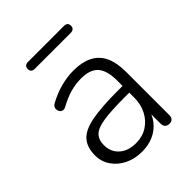

<svg xmlns="http://www.w3.org/2000/svg" viewBox="-193 -788 909 909"><g transform="rotate(-45 261.0 -333.5)"><path d="M230 8Q181 8 142.5 -11Q104 -30 81.5 -63Q59 -96 59 -137Q59 -191 86 -222Q113 -253 177 -265.5Q241 -278 353 -278H396V-233H354Q264 -233 213.5 -225.5Q163 -218 143 -198Q123 -178 123 -142Q123 -97 154 -69Q185 -41 238 -41Q281 -41 313.5 -61.5Q346 -82 365 -118Q384 -154 384 -200V-314Q384 -381 357 -411.5Q330 -442 271 -442Q233 -442 197.5 -432Q162 -422 122 -400Q111 -394 102.5 -396Q94 -398 89.5 -404Q85 -410 83.5 -418.5Q82 -427 86 -435Q90 -443 100 -448Q142 -471 185.5 -482.5Q229 -494 270 -494Q329 -494 367.5 -474Q406 -454 424.5 -414Q443 -374 443 -311V-25Q443 -10 436 -2Q429 6 415 6Q401 6 393 -2Q385 -10 385 -25V-117H395Q386 -78 363 -50Q340 -22 306 -7Q272 8 230 8ZM148 -629Q123 -629 123 -652Q123 -663 129.5 -669Q136 -675 148 -675H388Q413 -675 413 -652Q413 -641 406.5 -635Q400 -629 388 -629Z"/></g></svg>

Font: Nunito ExtraLight Light
Style: Regular
Weight: 300
Version: Version 3.602